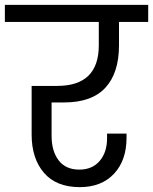

<svg xmlns="http://www.w3.org/2000/svg" viewBox="-47 -760 629 789"><path d="M165 -339V-202Q165 -139 194 -101Q223 -63 279 -63Q332 -63 362.5 -98.5Q393 -134 393 -192V-211H473V-194Q473 -101 421.5 -46Q370 9 281 9Q184 9 133.5 -50Q83 -109 83 -207V-407H188Q359 -407 359 -574V-670H-27V-740H562V-670H442V-574Q442 -460 386 -399.5Q330 -339 216 -339Z"/></svg>

Font: Poppins A&M
Style: Regular-A&M
Weight: 400
Designer: Ninad Kale (Devanagari), Jonny Pinhorn (Latin)
Foundry: Indian Type Foundry
Version: 4.004